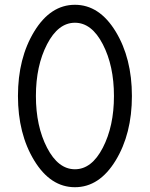

<svg xmlns="http://www.w3.org/2000/svg" viewBox="-20 -776 626 802"><path d="M176.5 -591Q130 -501 130 -375Q130 -249 176.5 -159Q223 -69 293 -69Q363 -69 409.5 -159Q456 -249 456 -375Q456 -501 409.5 -591Q363 -681 293 -681Q223 -681 176.5 -591ZM123 -105.5Q55 -217 55 -375Q55 -533 123 -644.5Q191 -756 293 -756Q395 -756 463 -644.5Q531 -533 531 -375Q531 -217 463 -105.5Q395 6 293 6Q191 6 123 -105.5Z"/></svg>

Font: Beorc Gothic
Style: Regular
Weight: 400
Version: Version 001.001